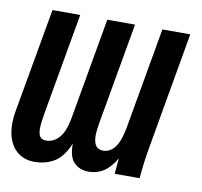

<svg xmlns="http://www.w3.org/2000/svg" viewBox="-73 -622 740 702"><g transform="rotate(10 297.0 -270.5)"><path d="M487.5 0.5H395L400 -57.5Q380 -23 355.2 -6.8Q330.5 9.5 299.5 9.5Q266 9.5 245 -11.5Q224 -32.5 225 -81.5Q203 -29.5 170.8 -10.5Q138.5 8.5 97 8.5Q67 8.5 43.8 -5.8Q20.5 -20 7.2 -48Q-6 -76 -6 -115.5Q-6 -137.5 -1.5 -163L67 -549.5H170L103.5 -172Q97 -134 97 -116Q97 -94.5 104 -85Q111 -75.5 126 -75.5Q154 -75.5 174.5 -98.5Q195 -121.5 204 -171.5L270.5 -549.5H373.5L307 -172Q302 -142 302 -126Q302 -75.5 337.5 -75.5Q363.5 -75.5 381.2 -98Q399 -120.5 408.5 -171.5L475 -549.5H578.5L503 -118.5Q492 -57.5 487.5 0.5Z"/></g></svg>

Font: JuliaMono Medium
Style: Italic
Weight: 500
Italic angle: -9°
Monospace: yes
Designer: cormullion
Foundry: corm
Version: Version 0.054; ttfautohint (v1.8.4)